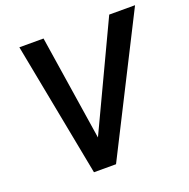

<svg xmlns="http://www.w3.org/2000/svg" viewBox="-126 -833 941 955"><g transform="rotate(-20 344.0 -355.5)"><path d="M289.6 -155.8 551.3 -710.9H688L328.6 0H211.9L75.7 -710.9H203.6Z"/></g></svg>

Font: RobotoDraft Medium
Style: Italic
Weight: 500
Italic angle: -12°
Version: Version 2.001152; 2014